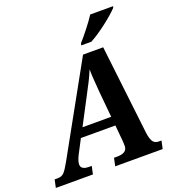

<svg xmlns="http://www.w3.org/2000/svg" viewBox="-207 -1057 1074 1182"><g transform="rotate(-20 329.5 -465.5)"><path d="M-45 0 -34 -52H-14Q12 -52 27.5 -67.5Q43 -83 69 -130L393 -714H525L593 -129Q597 -95 608.5 -73.5Q620 -52 649 -52H666L655 0H344L355 -52H376Q407 -52 424.5 -63Q442 -74 442 -99Q442 -106 441.5 -113Q441 -120 441 -127L431 -236H205L157 -144Q139 -108 139 -87Q139 -52 191 -52H209L198 0ZM331 -474 237 -295H425L409 -465Q406 -509 403 -544Q400 -579 400 -615Q385 -579 370.5 -550Q356 -521 331 -474ZM402 -771 405 -784Q431 -813 464 -855Q497 -897 519 -931H669L666 -921Q654 -908 631.5 -888Q609 -868 580.5 -846Q552 -824 522.5 -804Q493 -784 468 -771Z"/></g></svg>

Font: Noto Serif SemiCondensed
Style: Bold Italic
Weight: 700
Width: 4
Italic angle: -12°
Designer: Monotype Design Team
Foundry: Monotype Imaging Inc.
Version: Version 2.014